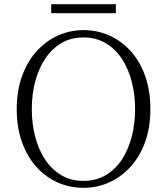

<svg xmlns="http://www.w3.org/2000/svg" viewBox="-20 -883 799 918"><path d="M225 -820V-863H534V-820ZM379 15Q314 15 256 -10.5Q198 -36 154 -85Q110 -134 85 -203.5Q60 -273 60 -361Q60 -448 85 -518Q110 -588 154 -637Q198 -686 256 -712.5Q314 -739 379 -739Q445 -739 502.5 -713.5Q560 -688 604.5 -639Q649 -590 674 -520Q699 -450 699 -361Q699 -274 674 -204.5Q649 -135 604.5 -86Q560 -37 502.5 -11Q445 15 379 15ZM379 -18Q439 -18 485.5 -45.5Q532 -73 563 -120.5Q594 -168 610 -230Q626 -292 626 -361Q626 -430 610 -492Q594 -554 563 -601.5Q532 -649 485.5 -676.5Q439 -704 379 -704Q319 -704 273 -676.5Q227 -649 195.5 -601.5Q164 -554 148 -492Q132 -430 132 -361Q132 -292 148 -230Q164 -168 195.5 -120.5Q227 -73 273 -45.5Q319 -18 379 -18Z"/></svg>

Font: Noto Serif JP
Style: Regular
Weight: 200
Designer: Ryoko NISHIZUKA 西塚涼子 (kana & ideographs); Frank Grießhammer (Latin, Greek & Cyrillic); Wenlong ZHANG 张文龙 (bopomofo); San
Foundry: Adobe
Version: Version 2.001;hotconv 1.1.0;makeotfexe 2.6.0